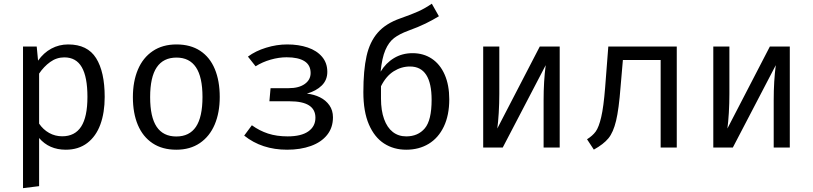

<svg xmlns="http://www.w3.org/2000/svg" viewBox="-20 -789 4348 1027"><path d="M540 -270.3Q540 -186.7 516.9 -123.3Q493.8 -60 446.9 -24.1Q400 11.8 331.8 11.8Q242.6 11.8 189.2 -50.8V206.7L103.1 217.4V-540H176.4L183.6 -464.6Q213.3 -506.7 254.6 -529Q295.9 -551.3 344.6 -551.3Q448.2 -551.3 494.1 -477.9Q540 -404.6 540 -270.3ZM189.2 -395.4V-127.7Q210.8 -95.9 242.8 -77.9Q274.9 -60 312.8 -60Q380.5 -60 414.1 -111.8Q447.7 -163.6 447.7 -270.8Q447.7 -377.4 417.4 -429.7Q387.2 -482.1 324.1 -482.1Q282.6 -482.1 248.5 -457.4Q214.4 -432.8 189.2 -395.4Z M1155.4 -270.3Q1155.4 -186.7 1128.5 -123.1Q1101.5 -59.5 1049.2 -23.8Q996.9 11.8 923.1 11.8Q848.2 11.8 796.2 -22.8Q744.1 -57.4 717.4 -120.5Q690.8 -183.6 690.8 -269.2Q690.8 -353.3 717.7 -416.9Q744.6 -480.5 797.2 -515.9Q849.7 -551.3 924.1 -551.3Q999 -551.3 1050.8 -517.2Q1102.6 -483.1 1129 -419.7Q1155.4 -356.4 1155.4 -270.3ZM783.1 -269.2Q783.1 -163.1 817.9 -111Q852.8 -59 923.1 -59Q993.3 -59 1028.2 -111Q1063.1 -163.1 1063.1 -270.3Q1063.1 -376.9 1028.2 -429Q993.3 -481 924.1 -481Q853.8 -481 818.5 -429Q783.1 -376.9 783.1 -269.2Z M1524.6 -317.4Q1578.5 -317.4 1610 -339.7Q1641.5 -362.1 1641.5 -398.5Q1641.5 -441 1608.5 -461.8Q1575.4 -482.6 1513.3 -482.6Q1471.8 -482.6 1427.7 -470Q1383.6 -457.4 1347.2 -434.4L1306.2 -486.2Q1346.7 -516.4 1403.3 -533.8Q1460 -551.3 1516.4 -551.3Q1577.4 -551.3 1625.9 -534.9Q1674.4 -518.5 1702.6 -485.4Q1730.8 -452.3 1730.8 -404.6Q1730.8 -361 1701.3 -331.8Q1671.8 -302.6 1621.5 -288.2Q1660 -284.1 1691.5 -268.5Q1723.1 -252.8 1742.1 -225.6Q1761 -198.5 1761 -161.5Q1761 -106.2 1729.7 -67.2Q1698.5 -28.2 1642.8 -8.2Q1587.2 11.8 1515.9 11.8Q1380.5 11.8 1286.2 -63.6L1327.2 -119Q1367.7 -89.7 1413.8 -74.6Q1460 -59.5 1518.5 -59.5Q1591.3 -59.5 1629.2 -86.2Q1667.2 -112.8 1667.2 -159.5Q1667.2 -247.2 1529.7 -247.2H1421L1427.2 -317.4Z M2383.1 -257.9Q2383.1 -172.8 2354.1 -112.1Q2325.1 -51.3 2273.1 -19.7Q2221 11.8 2152.8 11.8Q2086.2 11.8 2034.6 -21.3Q1983.1 -54.4 1953.3 -123.1Q1923.6 -191.8 1923.6 -295.9Q1923.6 -413.3 1940.8 -489.5Q1957.9 -565.6 2000.8 -614.6Q2043.6 -663.6 2121.5 -690.8Q2184.1 -712.8 2219 -728.7Q2253.8 -744.6 2289.7 -769.2L2327.7 -702.1Q2294.9 -682.1 2256.7 -663.3Q2218.5 -644.6 2163.6 -624.6Q2116.4 -607.2 2087.9 -585.4Q2059.5 -563.6 2041.3 -521.3Q2023.1 -479 2015.9 -405.6Q2043.6 -451.8 2087.4 -478.2Q2131.3 -504.6 2186.7 -504.6Q2245.6 -504.6 2290 -474.9Q2334.4 -445.1 2358.7 -389.5Q2383.1 -333.8 2383.1 -257.9ZM2288.7 -254.9Q2288.7 -433.3 2172.8 -433.3Q2126.7 -433.3 2085.9 -407.7Q2045.1 -382.1 2017.9 -327.7V-262.1Q2017.9 -197.9 2034.4 -152.3Q2050.8 -106.7 2081 -83.1Q2111.3 -59.5 2152.8 -59.5Q2215.9 -59.5 2252.3 -102.6Q2288.7 -145.6 2288.7 -254.9Z M2973.8 -540V0H2887.7V-252.8Q2887.7 -356.4 2899 -440.5L2669.2 0H2564.6V-540H2650.8V-287.7Q2650.8 -236.4 2647.7 -185.1Q2644.6 -133.8 2640 -101.5L2867.2 -540Z M3600 -540V0H3513.8V-468.2H3311.8L3299.5 -325.6Q3290.3 -205.1 3275.4 -143.1Q3260.5 -81 3234.4 -49.2Q3208.2 -17.4 3156.4 11.3L3120 -44.1Q3149.7 -62.6 3166.4 -85.4Q3183.1 -108.2 3195.9 -162.8Q3208.7 -217.4 3216.9 -321.5L3233.8 -540Z M4204.6 -540V0H4118.5V-252.8Q4118.5 -356.4 4129.7 -440.5L3900 0H3795.4V-540H3881.5V-287.7Q3881.5 -236.4 3878.5 -185.1Q3875.4 -133.8 3870.8 -101.5L4097.9 -540Z"/></svg>

Font: Fira Code
Style: Regular
Weight: 400
Designer: Carrois Corporate, Edenspiekermann AG, Nikita Prokopov
Foundry: Carrois Corporate, Edenspiekermann AG, Nikita Prokopov
Version: Version 5.002